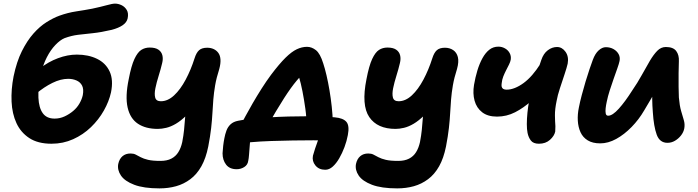

<svg xmlns="http://www.w3.org/2000/svg" viewBox="-20 -781 3863 1062"><path d="M265 14Q190 14 142.5 -17Q95 -48 71 -100Q47 -152 44 -219Q41 -286 55 -358Q72 -440 101 -498Q130 -556 165 -595.5Q200 -635 237.5 -658.5Q275 -682 308 -694Q355 -711 401.5 -718Q448 -725 490 -733Q537 -743 569.5 -752Q602 -761 616 -761Q634 -761 652 -752.5Q670 -744 681 -726Q692 -708 686 -679Q681 -657 658.5 -641.5Q636 -626 598 -616Q538 -602 493.5 -597.5Q449 -593 412 -588.5Q375 -584 337 -570Q313 -560 286.5 -532.5Q260 -505 239 -464Q218 -423 206 -372Q190 -296 192.5 -240.5Q195 -185 216.5 -155Q238 -125 282 -125Q311 -125 337 -137Q363 -149 384.5 -167Q406 -185 419.5 -208.5Q433 -232 438 -255Q444 -288 434 -307.5Q424 -327 403 -336Q382 -345 357 -345Q316 -345 270 -322.5Q224 -300 179 -262L127 -319Q156 -367 201.5 -403Q247 -439 300.5 -459Q354 -479 405 -479Q469 -479 517 -455.5Q565 -432 586.5 -385.5Q608 -339 594 -270Q583 -220 554.5 -169.5Q526 -119 483 -77.5Q440 -36 384.5 -11Q329 14 265 14Z M862 261Q775 261 722.5 241Q670 221 649 190Q628 159 634 126Q640 98 657.5 83Q675 68 702 68Q719 68 730.5 74Q742 80 758 88.5Q774 97 799 103Q824 109 868 109Q903 109 927.5 96.5Q952 84 966.5 60.5Q981 37 988 5Q995 -32 998 -61.5Q1001 -91 1003 -119.5Q1005 -148 1008.5 -180Q1012 -212 1020 -252L1071 -218Q1041 -172 1011 -142.5Q981 -113 953 -96.5Q925 -80 899.5 -74Q874 -68 853 -68Q786 -68 743 -96.5Q700 -125 686 -186Q672 -247 692 -343Q706 -417 723.5 -454.5Q741 -492 761.5 -505Q782 -518 808 -518Q839 -518 856 -506.5Q873 -495 878 -475.5Q883 -456 877 -432Q869 -398 857.5 -361.5Q846 -325 839.5 -293Q833 -261 838.5 -241Q844 -221 870 -221Q908 -221 943 -253.5Q978 -286 1007 -340.5Q1036 -395 1056 -458Q1066 -490 1081.5 -503.5Q1097 -517 1126 -517Q1146 -517 1162 -509.5Q1178 -502 1188 -488Q1198 -474 1199.5 -452Q1201 -430 1193 -400Q1177 -350 1170 -309Q1163 -268 1160 -231Q1157 -194 1155 -156Q1153 -118 1148 -73Q1143 -28 1132 29Q1119 94 1094 138.5Q1069 183 1033 210Q997 237 954 249Q911 261 862 261Z M1314 -94Q1321 -107 1337.5 -138Q1354 -169 1377.5 -209.5Q1401 -250 1427 -291Q1453 -332 1479 -367Q1525 -428 1559 -461.5Q1593 -495 1621.5 -508.5Q1650 -522 1678 -522Q1704 -522 1727.5 -503.5Q1751 -485 1768 -430Q1777 -403 1786 -364.5Q1795 -326 1802.5 -281.5Q1810 -237 1815 -191Q1820 -145 1821 -102L1676 -81Q1676 -129 1669 -179.5Q1662 -230 1653 -276Q1644 -322 1633.5 -356Q1623 -390 1616 -404L1684 -396Q1653 -373 1621.5 -335.5Q1590 -298 1552 -239Q1528 -201 1506 -164.5Q1484 -128 1467.5 -98Q1451 -68 1442 -50ZM1779 158Q1744 158 1724.5 134Q1705 110 1711 80Q1715 64 1723 40.5Q1731 17 1740 -8Q1749 -33 1753 -54L1834 -2Q1819 -2 1790.5 -3.5Q1762 -5 1713 -5Q1660 -5 1599.5 -4Q1539 -3 1479.5 -1Q1420 1 1369.5 5.5Q1319 10 1288 16L1369 -47Q1366 -36 1364.5 -15Q1363 6 1361 29.5Q1359 53 1357.5 74.5Q1356 96 1353 109Q1350 131 1331 143Q1312 155 1289 155Q1250 155 1230.5 129.5Q1211 104 1211 67Q1212 47 1214.5 25.5Q1217 4 1221 -16Q1225 -38 1232.5 -58.5Q1240 -79 1255.5 -93.5Q1271 -108 1297 -113Q1324 -119 1368 -123.5Q1412 -128 1465.5 -131.5Q1519 -135 1575 -136.5Q1631 -138 1683 -138Q1709 -138 1750 -137Q1791 -136 1832 -132Q1878 -128 1896 -107Q1914 -86 1904 -34Q1898 -1 1885.5 32.5Q1873 66 1856.5 94.5Q1840 123 1820.5 140.5Q1801 158 1779 158Z M2177 261Q2090 261 2037.5 241Q1985 221 1964 190Q1943 159 1949 126Q1955 98 1972.5 83Q1990 68 2017 68Q2034 68 2045.5 74Q2057 80 2073 88.5Q2089 97 2114 103Q2139 109 2183 109Q2218 109 2242.5 96.5Q2267 84 2281.5 60.5Q2296 37 2303 5Q2310 -32 2313 -61.5Q2316 -91 2318 -119.5Q2320 -148 2323.5 -180Q2327 -212 2335 -252L2386 -218Q2356 -172 2326 -142.5Q2296 -113 2268 -96.5Q2240 -80 2214.5 -74Q2189 -68 2168 -68Q2067 -68 2022.5 -133.5Q1978 -199 2007 -343Q2021 -417 2038.5 -454.5Q2056 -492 2076.5 -505Q2097 -518 2123 -518Q2154 -518 2171 -506.5Q2188 -495 2193 -475.5Q2198 -456 2192 -432Q2184 -398 2172.5 -361.5Q2161 -325 2154.5 -293Q2148 -261 2153.5 -241Q2159 -221 2185 -221Q2223 -221 2258 -253.5Q2293 -286 2322 -340.5Q2351 -395 2371 -458Q2381 -490 2396.5 -503.5Q2412 -517 2441 -517Q2467 -517 2486.5 -504Q2506 -491 2512.5 -465.5Q2519 -440 2508 -400Q2492 -350 2485 -309Q2478 -268 2475 -231Q2472 -194 2470 -156Q2468 -118 2463 -73Q2458 -28 2447 29Q2434 94 2409 138.5Q2384 183 2348 210Q2312 237 2269 249Q2226 261 2177 261Z M2729 -136Q2678 -136 2647 -160Q2616 -184 2605 -224Q2594 -264 2602 -312Q2609 -353 2620.5 -391Q2632 -429 2648.5 -459Q2665 -489 2686.5 -506Q2708 -523 2737 -523Q2756 -523 2773 -513.5Q2790 -504 2799 -487.5Q2808 -471 2805 -451Q2803 -439 2795.5 -424Q2788 -409 2779.5 -392.5Q2771 -376 2764 -358.5Q2757 -341 2755 -321Q2753 -309 2755 -301Q2757 -293 2764 -289Q2771 -285 2782 -285Q2804 -285 2828 -294.5Q2852 -304 2876.5 -322Q2901 -340 2924 -366.5Q2947 -393 2968 -426L3009 -315Q2965 -264 2920.5 -224Q2876 -184 2829 -160Q2782 -136 2729 -136ZM2961 14Q2930 14 2916.5 -3.5Q2903 -21 2898 -46Q2894 -65 2894 -94.5Q2894 -124 2897.5 -158.5Q2901 -193 2907 -224Q2912 -248 2921 -279.5Q2930 -311 2940 -344Q2950 -377 2959 -405Q2968 -433 2974 -449Q2986 -485 3010 -503Q3034 -521 3061 -521Q3089 -521 3108 -494.5Q3127 -468 3120 -429Q3115 -407 3102.5 -369.5Q3090 -332 3077 -292.5Q3064 -253 3059 -224Q3049 -177 3049.5 -142.5Q3050 -108 3052 -83Q3052 -73 3051.5 -66Q3051 -59 3051 -53Q3046 -29 3022 -7.5Q2998 14 2961 14Z M3300 12Q3258 12 3231 -4.5Q3204 -21 3191 -49.5Q3178 -78 3176 -113.5Q3174 -149 3182 -187Q3188 -218 3198 -255.5Q3208 -293 3219 -330Q3230 -367 3241 -399Q3252 -431 3259 -450Q3272 -485 3291.5 -502.5Q3311 -520 3331 -520Q3355 -520 3373.5 -509.5Q3392 -499 3401.5 -482Q3411 -465 3407 -444Q3404 -429 3394.5 -402.5Q3385 -376 3374 -344.5Q3363 -313 3352.5 -280.5Q3342 -248 3336 -218Q3332 -200 3330 -182.5Q3328 -165 3330.5 -153Q3333 -141 3344 -141Q3368 -141 3403 -180Q3438 -219 3476 -279Q3507 -324 3530.5 -367Q3554 -410 3574.5 -444.5Q3595 -479 3615.5 -500Q3636 -521 3663 -521Q3704 -521 3720.5 -498.5Q3737 -476 3735 -442Q3734 -415 3733.5 -376.5Q3733 -338 3733.5 -300.5Q3734 -263 3735 -242Q3739 -196 3747.5 -167Q3756 -138 3762.5 -116Q3769 -94 3765 -71Q3761 -50 3747 -32Q3733 -14 3713.5 -2.5Q3694 9 3672 9Q3629 9 3612.5 -36Q3596 -81 3591 -160Q3588 -197 3587.5 -235Q3587 -273 3588 -310Q3589 -347 3591 -379L3645 -352Q3633 -328 3610 -285.5Q3587 -243 3543 -170Q3514 -120 3473.5 -78.5Q3433 -37 3388.5 -12.5Q3344 12 3300 12Z"/></svg>

Font: Shantell Sans Light
Style: Bold Italic
Weight: 700
Italic angle: -11°
Version: Version 1.011;[c5ecc13dd]